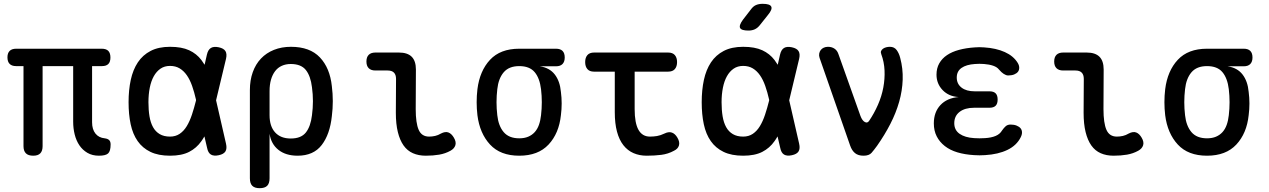

<svg xmlns="http://www.w3.org/2000/svg" viewBox="-20 -805 6640 1005"><path d="M498 10Q463 10 437.5 -5Q412 -20 395.5 -44.5Q379 -69 371 -101Q363 -133 363 -168V-459H203V-40Q203 -15 191 -2.5Q179 10 154 10Q128 10 115.5 -2.5Q103 -15 103 -40V-459H64Q42 -459 30.5 -470.5Q19 -482 19 -505Q19 -527 30.5 -538.5Q42 -550 65 -550H512Q536 -550 547 -538.5Q558 -527 558 -504Q558 -481 547 -470Q536 -459 514 -459H462V-165Q462 -128 479.5 -106Q497 -84 528 -81Q544 -79 551.5 -71.5Q559 -64 559 -49Q559 -14 546 -2Q533 10 498 10Z M1163 -53Q1169 -27 1160 -12.5Q1151 2 1125 7.5Q1099 13 1084 4Q1069 -5 1064 -31L1050 -91Q1042 -77 1034 -66Q1009 -30 970 -10Q931 10 870 10Q809 10 767.5 -10Q726 -30 700.5 -66.5Q675 -103 664 -154.5Q653 -206 653 -270Q653 -334 664.5 -387Q676 -440 701.5 -478.5Q727 -517 768.5 -538.5Q810 -560 870 -560Q931 -560 970 -542Q1009 -524 1034 -491Q1043 -479 1051 -466L1063 -519Q1069 -545 1084 -554Q1099 -563 1125 -557.5Q1151 -552 1160 -537.5Q1169 -523 1163 -497L1111 -280ZM1006 -283Q997 -323 985.5 -355.5Q974 -388 958 -411Q942 -434 920.5 -447Q899 -460 870 -460Q841 -460 820 -445.5Q799 -431 785 -406Q771 -381 764 -346Q757 -311 757 -270Q757 -229 762.5 -196Q768 -163 781 -139.5Q794 -116 816 -103Q838 -90 870 -90Q899 -90 920.5 -104.5Q942 -119 957.5 -144.5Q973 -170 984.5 -204.5Q996 -239 1006 -279Z M1339 180Q1313 180 1300.5 167.5Q1288 155 1288 128V-334Q1288 -385 1303 -427Q1318 -469 1346 -498.5Q1374 -528 1414 -544Q1454 -560 1503 -560Q1602 -560 1654.5 -504.5Q1707 -449 1717 -354Q1722 -315 1722 -275.5Q1722 -236 1717 -197Q1707 -102 1664 -46Q1621 10 1538 10Q1476 10 1437.5 -20.5Q1399 -51 1391 -105V128Q1391 155 1378.5 167.5Q1366 180 1339 180ZM1502 -80Q1556 -80 1581 -111.5Q1606 -143 1613 -202Q1618 -239 1618 -275.5Q1618 -312 1613 -348Q1606 -407 1581 -438.5Q1556 -470 1502 -470Q1476 -470 1455 -460.5Q1434 -451 1420 -432.5Q1406 -414 1398.5 -388Q1391 -362 1391 -328V-202Q1391 -144 1420 -112Q1449 -80 1502 -80Z M2156 -234Q2156 -161 2171.5 -125.5Q2187 -90 2226 -90Q2242 -90 2257.5 -93.5Q2273 -97 2288 -106Q2311 -118 2327.5 -111.5Q2344 -105 2356 -84Q2369 -62 2363.5 -44.5Q2358 -27 2338 -16Q2311 -1 2279 4.5Q2247 10 2209 10Q2171 10 2141.5 -3Q2112 -16 2092.5 -43.5Q2073 -71 2062.5 -113.5Q2052 -156 2052 -215L2053 -392Q2053 -414 2042 -425Q2031 -436 2009 -436H1945Q1922 -436 1910 -448Q1898 -460 1898 -483Q1898 -506 1910 -518Q1922 -530 1945 -530H2068Q2113 -530 2135 -508Q2157 -486 2157 -441Z M2890 -458H2806Q2857 -450 2884 -415Q2911 -380 2916 -324Q2920 -294 2920 -263.5Q2920 -233 2916 -202Q2906 -107 2851.5 -48.5Q2797 10 2698 10Q2599 10 2545 -48.5Q2491 -107 2479 -202Q2475 -236 2475 -270Q2475 -304 2479 -338Q2491 -434 2545 -492Q2599 -550 2698 -550H2890Q2913 -550 2924.5 -538.5Q2936 -527 2936 -504Q2936 -482 2924.5 -470Q2913 -458 2890 -458ZM2698 -81Q2725 -81 2745 -89.5Q2765 -98 2779 -113.5Q2793 -129 2801 -151.5Q2809 -174 2812 -202Q2816 -236 2816 -270Q2816 -304 2812 -338Q2805 -396 2778.5 -427.5Q2752 -459 2698 -459Q2644 -459 2616.5 -426.5Q2589 -394 2583 -338Q2579 -304 2579 -270Q2579 -236 2583 -202Q2589 -146 2616.5 -113.5Q2644 -81 2698 -81Z M3477 -530Q3501 -530 3512.5 -516.5Q3524 -503 3524 -480Q3524 -457 3512.5 -443.5Q3501 -430 3477 -430H3302V-234Q3302 -161 3322 -125.5Q3342 -90 3382 -90Q3401 -90 3419 -93Q3437 -96 3458 -106Q3480 -117 3497 -111Q3514 -105 3526 -84Q3539 -62 3534 -44Q3529 -26 3508 -16Q3477 1 3441.5 5.5Q3406 10 3365 10Q3327 10 3296 -3.5Q3265 -17 3243 -45Q3221 -73 3209.5 -116Q3198 -159 3198 -218V-430H3089Q3066 -430 3054.5 -443.5Q3043 -457 3043 -480Q3043 -503 3054.5 -516.5Q3066 -530 3090 -530Z M3957 -673Q3945 -658 3930.5 -651.5Q3916 -645 3898 -645Q3861 -645 3854 -658.5Q3847 -672 3869 -702L3910 -755Q3922 -772 3937 -778.5Q3952 -785 3972 -785Q4010 -785 4017 -770.5Q4024 -756 4000 -727ZM4163 -53Q4169 -27 4160 -12.5Q4151 2 4125 7.5Q4099 13 4084 4Q4069 -5 4064 -31L4050 -91Q4042 -77 4034 -66Q4009 -30 3970 -10Q3931 10 3870 10Q3809 10 3767.5 -10Q3726 -30 3700.5 -66.5Q3675 -103 3664 -154.5Q3653 -206 3653 -270Q3653 -334 3664.5 -387Q3676 -440 3701.5 -478.5Q3727 -517 3768.5 -538.5Q3810 -560 3870 -560Q3931 -560 3970 -542Q4009 -524 4034 -491Q4043 -479 4051 -466L4063 -519Q4069 -545 4084 -554Q4099 -563 4125 -557.5Q4151 -552 4160 -537.5Q4169 -523 4163 -497L4111 -280ZM4006 -283Q3997 -323 3985.5 -355.5Q3974 -388 3958 -411Q3942 -434 3920.5 -447Q3899 -460 3870 -460Q3841 -460 3820 -445.5Q3799 -431 3785 -406Q3771 -381 3764 -346Q3757 -311 3757 -270Q3757 -229 3762.5 -196Q3768 -163 3781 -139.5Q3794 -116 3816 -103Q3838 -90 3870 -90Q3899 -90 3920.5 -104.5Q3942 -119 3957.5 -144.5Q3973 -170 3984.5 -204.5Q3996 -239 4006 -279Z M4430 -43 4270 -502Q4266 -514 4268 -524.5Q4270 -535 4276 -543Q4282 -551 4292 -555.5Q4302 -560 4314 -560Q4334 -560 4348.5 -550Q4363 -540 4369 -521L4484 -198Q4493 -174 4506.5 -166.5Q4520 -159 4529 -172Q4556 -212 4575.5 -256.5Q4595 -301 4603.5 -346.5Q4612 -392 4610 -436.5Q4608 -481 4593 -521Q4589 -531 4592 -538Q4595 -545 4602 -550Q4609 -555 4618.5 -557.5Q4628 -560 4638 -560Q4661 -560 4673.5 -543Q4686 -526 4692 -502Q4707 -446 4705 -388Q4703 -330 4686.5 -272Q4670 -214 4640.5 -156.5Q4611 -99 4571 -42Q4555 -20 4542 -5Q4529 10 4500 10Q4472 10 4455.5 -3.5Q4439 -17 4430 -43Z M5307 -476Q5315 -463 5315 -450.5Q5315 -438 5308.5 -429.5Q5302 -421 5289 -415.5Q5276 -410 5257 -410Q5251 -410 5245 -412.5Q5239 -415 5233.5 -418.5Q5228 -422 5222 -427.5Q5216 -433 5209 -441Q5199 -454 5178.5 -461Q5158 -468 5131 -470Q5118 -471 5106.5 -471Q5095 -471 5083 -470Q5038 -467 5013 -449.5Q4988 -432 4988 -399Q4988 -366 5013 -346.5Q5038 -327 5082 -327H5159Q5181 -327 5191.5 -316.5Q5202 -306 5202 -284Q5202 -262 5191.5 -251.5Q5181 -241 5159 -241H5079Q5031 -241 5003 -219.5Q4975 -198 4975 -160Q4975 -124 5003 -104.5Q5031 -85 5079 -82Q5093 -81 5107.5 -81Q5122 -81 5136 -82Q5169 -84 5191.5 -93.5Q5214 -103 5225 -122Q5230 -129 5235 -135Q5240 -141 5245 -145Q5250 -149 5256 -151Q5262 -153 5270 -153Q5288 -153 5301.5 -147.5Q5315 -142 5322 -133.5Q5329 -125 5329.5 -113Q5330 -101 5323 -87Q5302 -44 5253.5 -20.5Q5205 3 5136 7Q5122 8 5107.5 8Q5093 8 5079 7Q5030 4 4991.5 -7.5Q4953 -19 4925.5 -40.5Q4898 -62 4883 -91.5Q4868 -121 4868 -159Q4868 -218 4902.5 -255Q4937 -292 4998 -297Q4946 -300 4914 -333.5Q4882 -367 4882 -414Q4882 -448 4896.5 -473.5Q4911 -499 4937 -516.5Q4963 -534 5000 -544Q5037 -554 5083 -557Q5095 -558 5106.5 -558Q5118 -558 5131 -557Q5194 -553 5239.5 -532.5Q5285 -512 5307 -476Z M5756 -234Q5756 -161 5771.5 -125.5Q5787 -90 5826 -90Q5842 -90 5857.5 -93.5Q5873 -97 5888 -106Q5911 -118 5927.5 -111.5Q5944 -105 5956 -84Q5969 -62 5963.5 -44.5Q5958 -27 5938 -16Q5911 -1 5879 4.5Q5847 10 5809 10Q5771 10 5741.5 -3Q5712 -16 5692.5 -43.5Q5673 -71 5662.5 -113.5Q5652 -156 5652 -215L5653 -392Q5653 -414 5642 -425Q5631 -436 5609 -436H5545Q5522 -436 5510 -448Q5498 -460 5498 -483Q5498 -506 5510 -518Q5522 -530 5545 -530H5668Q5713 -530 5735 -508Q5757 -486 5757 -441Z M6490 -458H6406Q6457 -450 6484 -415Q6511 -380 6516 -324Q6520 -294 6520 -263.5Q6520 -233 6516 -202Q6506 -107 6451.5 -48.5Q6397 10 6298 10Q6199 10 6145 -48.5Q6091 -107 6079 -202Q6075 -236 6075 -270Q6075 -304 6079 -338Q6091 -434 6145 -492Q6199 -550 6298 -550H6490Q6513 -550 6524.5 -538.5Q6536 -527 6536 -504Q6536 -482 6524.5 -470Q6513 -458 6490 -458ZM6298 -81Q6325 -81 6345 -89.5Q6365 -98 6379 -113.5Q6393 -129 6401 -151.5Q6409 -174 6412 -202Q6416 -236 6416 -270Q6416 -304 6412 -338Q6405 -396 6378.5 -427.5Q6352 -459 6298 -459Q6244 -459 6216.5 -426.5Q6189 -394 6183 -338Q6179 -304 6179 -270Q6179 -236 6183 -202Q6189 -146 6216.5 -113.5Q6244 -81 6298 -81Z"/></svg>

Font: Maple Mono NL Medium
Style: Regular
Weight: 500
Monospace: yes
Designer: subframe7536
Version: Version 7.000